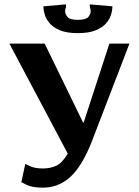

<svg xmlns="http://www.w3.org/2000/svg" viewBox="-20 -850 636 881"><path d="M177 11Q128 11 103 -1.5Q78 -14 78 -14L96 -98Q96 -98 118 -87.5Q140 -77 177 -77Q212 -77 239 -90Q266 -103 291 -145L23 -650H185L361 -288H364L482 -650H574L401 -200Q356 -86 302 -37.5Q248 11 177 11ZM337 -698Q287 -698 256.5 -710.5Q226 -723 209.5 -741.5Q193 -760 187 -778Q181 -796 180 -808.5Q179 -821 179 -821L283 -830V-818Q283 -818 281 -812Q279 -806 279 -798Q279 -785 290 -772Q301 -759 337 -759Q374 -759 385 -772Q396 -785 396 -798Q396 -806 394 -812Q392 -818 392 -818V-830L496 -821Q496 -821 495 -808.5Q494 -796 488 -778Q482 -760 465.5 -741.5Q449 -723 418 -710.5Q387 -698 337 -698Z"/></svg>

Font: Arsenal SC
Style: Bold
Weight: 700
Designer: Andrij Shevchenko
Foundry: Stairsfor
Version: Version 2.001; ttfautohint (v1.8.4.7-5d5b)